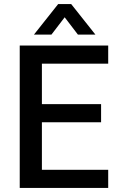

<svg xmlns="http://www.w3.org/2000/svg" viewBox="-20 -924 598 944"><path d="M77 -700H512V-611H186V-412H477V-323H186V-89H512V0H77ZM266 -904H330L449 -754H363L298 -839L233 -754H147Z"/></svg>

Font: Sarabun Medium
Style: Regular
Weight: 500
Designer: Suppakit Chalermlarp | Katatrad Co.,Ltd.
Foundry: Cadson Demak Co.,Ltd.
Version: Version 1.000; ttfautohint (v1.6)